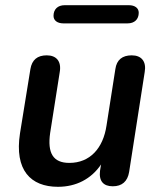

<svg xmlns="http://www.w3.org/2000/svg" viewBox="-20 -709 615 739"><path d="M203 10C273 10 331 -20 369 -76L365 -52C360 -12 378 8 414 8C450 8 471 -11 477 -47L537 -432C544 -472 525 -496 487 -496C451 -496 429 -479 424 -443L390 -226C377 -138 326 -82 247 -82C184 -82 162 -120 173 -197L210 -432C217 -473 197 -496 160 -496C124 -496 103 -479 97 -443L57 -196C35 -54 98 10 203 10ZM224 -619H471C498 -619 514 -635 514 -660C514 -678 499 -689 476 -689H229C202 -689 186 -673 186 -648C186 -630 201 -619 224 -619Z"/></svg>

Font: SN Pro Semibold
Style: Italic
Weight: 600
Italic angle: -9°
Designer: Tobias Whetton
Foundry: Supernotes
Version: Version 1.001;Glyphs 3.2 (3249)